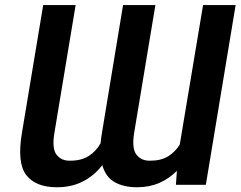

<svg xmlns="http://www.w3.org/2000/svg" viewBox="-20 -748 977 777"><path d="M394 -79.6Q361.8 -37.6 315.9 -13.9Q270 9.8 210.4 9.8Q124.5 9.8 86.4 -39.3Q48.3 -88.4 68.8 -210.4L154.8 -727.5H286.1L200.2 -210.4Q189.5 -146.5 209 -121.8Q228.5 -97.2 262.2 -97.7Q308.1 -97.2 338.6 -116.5Q369.1 -135.7 387.2 -168.5Q388.7 -188 392.6 -210.4L478 -727.5H608.9L522.9 -210.4Q512.7 -146.5 532.5 -121.8Q552.2 -97.2 586.4 -97.7Q630.4 -97.2 659.9 -115.2Q689.5 -133.3 707.5 -163.1L801.8 -727.5H933.6L813 0H691.9L695.8 -56.6Q665 -25.4 624.8 -7.8Q584.5 9.8 534.7 9.8Q481 9.8 444.3 -10.7Q407.7 -31.2 394 -79.6Z"/></svg>

Font: Inter Semi Bold
Style: Italic
Weight: 600
Italic angle: -9.39999°
Designer: Rasmus Andersson
Foundry: rsms
Version: Version 4.000;git-3c8e0fc